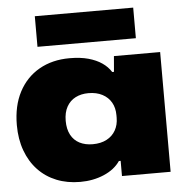

<svg xmlns="http://www.w3.org/2000/svg" viewBox="-54 -807 837 869"><g transform="rotate(-5 365.0 -372.5)"><path d="M276 10Q217 10 168.5 -9.5Q120 -29 85 -66Q50 -103 31 -155Q12 -207 12 -271Q12 -358 45 -421Q78 -484 137.5 -518Q197 -552 276 -552Q325 -552 361 -542Q397 -532 422.5 -514.5Q448 -497 463 -473H471L477 -544H687V0H466V-69H458Q433 -32 384 -11Q335 10 276 10ZM347 -155Q384 -155 410.5 -169Q437 -183 451 -208Q465 -233 465 -265V-277Q465 -310 451 -334.5Q437 -359 410.5 -373Q384 -387 347 -387Q314 -387 288.5 -374Q263 -361 248.5 -335Q234 -309 234 -271Q234 -233 248 -207Q262 -181 287.5 -168Q313 -155 347 -155ZM136 -616V-755H583V-616Z"/></g></svg>

Font: Mona Sans Expanded Black
Style: Regular
Weight: 900
Width: 7
Designer: Deni Anggara
Foundry: GitHub
Version: Version 2.000